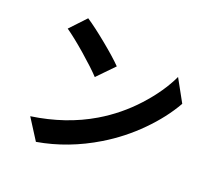

<svg xmlns="http://www.w3.org/2000/svg" viewBox="-132 -933 1264 1143"><g transform="rotate(20 500.0 -361.0)"><path d="M147.5 -660.2 241.2 -759.8Q295.9 -723.6 376.5 -657.7Q457 -591.8 499 -548.8L397.5 -444.3Q357.4 -487.3 279.3 -555.2Q201.2 -623 147.5 -660.2ZM200.2 38.1 116.2 -93.8Q331.1 -125 499 -224.6Q621.1 -296.9 717.3 -402.3Q813.5 -507.8 863.3 -614.3L941.4 -472.7Q882.8 -369.1 786.1 -271.5Q689.5 -173.8 571.3 -102.5Q393.6 4.9 200.2 38.1Z"/></g></svg>

Font: Gen Shin Gothic Monospace Bold
Style: Bold
Weight: 700
Designer: [Source Han Sans]
Ryoko NISHIZUKA  (kana & ideographs); Paul D. Hunt (Latin, Greek & Cyrillic); Wenlong ZHANG  (bopomofo
Version: Version 1.002.20150607